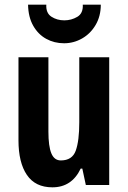

<svg xmlns="http://www.w3.org/2000/svg" viewBox="-20 -884 548 821"><path d="M447 -639V-93H347L332 -163H325Q287 -83 204 -83Q131 -83 95 -136Q59 -189 59 -284V-639H187V-321Q187 -259 199.5 -228.5Q212 -198 240 -198Q289 -198 304 -240Q319 -282 319 -361V-639ZM411 -864Q411 -815 389 -777.5Q367 -740 331 -719.5Q295 -699 254 -699Q212 -699 177.5 -718Q143 -737 122 -774Q101 -811 100 -864H178Q176 -828 200 -812.5Q224 -797 255 -797Q285 -797 310.5 -812Q336 -827 334 -864Z"/></svg>

Font: Noto Sans Kannada UI ExtraCondensed
Style: Bold
Weight: 700
Width: 2
Designer: Jelle Bosma - Monotype Design Team
Foundry: Monotype Imaging Inc.
Version: Version 2.005; ttfautohint (v1.8.4.7-5d5b)